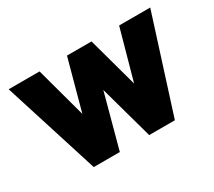

<svg xmlns="http://www.w3.org/2000/svg" viewBox="-100 -677 958 861"><g transform="rotate(-30 379.5 -246.5)"><path d="M13 -493H173L244 -232L315 -493H442L513 -234L585 -493H746L589 0H456L379 -278L304 0H169Z"/></g></svg>

Font: HK Grotesk Black
Style: Regular
Weight: 900
Designer: Alfredo Marco Pradil
Foundry: Hanken Design Co.
Version: Version 3.001